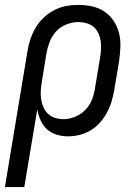

<svg xmlns="http://www.w3.org/2000/svg" viewBox="-48 -548 568 783"><path d="M-28 215 64 -339Q68 -364 76 -388Q84 -412 97 -434.5Q110 -457 129.5 -475.5Q149 -494 173 -506.5Q197 -519 221.5 -523.5Q246 -528 271 -528Q300 -528 327.5 -522Q355 -516 377.5 -501Q400 -486 415 -463.5Q430 -441 437 -414Q444 -387 443 -358.5Q442 -330 438 -301L418 -181Q414 -158 407 -134.5Q400 -111 388.5 -89.5Q377 -68 360.5 -49Q344 -30 322.5 -17Q301 -4 277 2Q253 8 230 8Q205 8 182.5 1Q160 -6 143.5 -21Q127 -36 117.5 -57.5Q108 -79 104 -102L51 215ZM211 -62Q235 -62 259 -72Q283 -82 301 -101Q319 -120 328 -144Q337 -168 340 -192L360 -312Q363 -330 364 -347.5Q365 -365 362.5 -381.5Q360 -398 353 -413Q346 -428 333.5 -438.5Q321 -449 304.5 -453.5Q288 -458 271 -458Q247 -458 222 -448Q197 -438 180 -419Q163 -400 154 -376Q145 -352 141 -328L123 -217Q120 -199 118.5 -181Q117 -163 119.5 -145.5Q122 -128 128.5 -112Q135 -96 147 -84.5Q159 -73 176 -67.5Q193 -62 211 -62Z"/></svg>

Font: Iosevka Curly
Style: Italic
Weight: 400
Italic angle: -9°
Monospace: yes
Designer: Belleve Invis
Foundry: Belleve Invis
Version: Version 22.1.2; ttfautohint (v1.8.4)